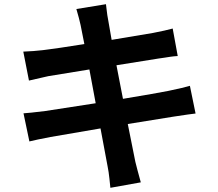

<svg xmlns="http://www.w3.org/2000/svg" viewBox="-20 -833 1040 915"><path d="M92 -293Q115 -294 196 -304L436 -341L406 -502L210 -470L188 -465Q133 -453 118 -449L91 -587Q142 -589 184 -594Q251 -602 382 -623L364 -714Q358 -742 344 -790L485 -813L488 -788Q491 -760 496 -735L512 -643L709 -676Q771 -688 803 -697L827 -566Q809 -565 792 -562.5Q775 -560 763 -558Q753 -556 735 -554L535 -522L566 -362Q728 -389 783 -400Q855 -415 885 -424L912 -292Q891 -290 806 -277L589 -242L625 -62Q633 -29 651 36L506 62Q505 52 501.5 18.5Q498 -15 493 -39L459 -221L220 -180Q152 -167 120 -159Z"/></svg>

Font: Sinter Bold
Style: Regular
Weight: 700
Foundry: Adobe & rsms
Version: Version 1.000